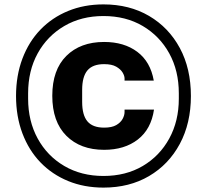

<svg xmlns="http://www.w3.org/2000/svg" viewBox="-20 -782 942 874"><path d="M451 72Q363 72 290 42Q217 12 164 -43Q111 -98 82 -175Q53 -252 53 -345Q53 -438 82 -515Q111 -592 164 -647Q217 -702 290 -732Q363 -762 451 -762Q569 -762 658.5 -709.5Q748 -657 798.5 -563.5Q849 -470 849 -345Q849 -221 798.5 -127Q748 -33 658.5 19.5Q569 72 451 72ZM451 19Q553 19 630 -26.5Q707 -72 750.5 -151.5Q794 -231 794 -333V-357Q794 -460 750.5 -539Q707 -618 630 -663.5Q553 -709 451 -709Q350 -709 272.5 -663.5Q195 -618 151.5 -539Q108 -460 108 -357V-333Q108 -231 151.5 -151.5Q195 -72 272.5 -26.5Q350 19 451 19ZM454 -100Q346 -100 282 -164Q218 -228 218 -346Q218 -464 282 -527.5Q346 -591 454 -591Q545 -591 605 -546Q665 -501 680 -415H547V-425Q547 -437 538 -452Q529 -467 509 -478.5Q489 -490 454 -490Q402 -490 378 -461.5Q354 -433 354 -373V-318Q354 -258 378 -229.5Q402 -201 454 -201Q489 -201 509 -212.5Q529 -224 538 -240.5Q547 -257 547 -272V-283H681Q668 -194 607.5 -147Q547 -100 454 -100Z"/></svg>

Font: Mozilla Text ExtraLight
Style: Regular
Weight: 200
Designer: Studio DRAMA
Foundry: Studio DRAMA
Version: Version 1.000